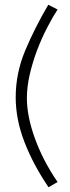

<svg xmlns="http://www.w3.org/2000/svg" viewBox="-20 -754 296 807"><path d="M46 -345Q46 -447 86.5 -543Q127 -639 183 -734L222 -714Q201 -682 178 -637.5Q155 -593 136 -543Q117 -493 105 -441Q93 -389 93 -342Q93 -265 127 -171.5Q161 -78 222 11L184 33Q120 -61 83 -156.5Q46 -252 46 -345Z"/></svg>

Font: Raleway Light
Style: Regular
Weight: 300
Designer: Matt McInerney, Pablo Impallari, Rodrigo Fuenzalida
Foundry: Matt McInerney, Pablo Impallari, Rodrigo Fuenzalida
Version: Version 4.026